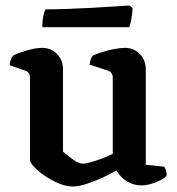

<svg xmlns="http://www.w3.org/2000/svg" viewBox="-20 -674 645 698"><path d="M245 4Q220 4 193 -7.5Q166 -19 142 -35.5Q118 -52 103.5 -68Q89 -84 89 -93V-391Q89 -411 72 -417L15 -437Q18 -462 28 -472Q45 -481 77 -490.5Q109 -500 133 -500Q166 -500 187.5 -477.5Q209 -455 209 -423V-123Q222 -111 244 -95Q266 -79 281 -79Q292 -79 311 -84.5Q330 -90 351.5 -98Q373 -106 390 -115V-391Q390 -411 373 -417L306 -439Q307 -451 310.5 -460Q314 -469 318 -472Q328 -477 349.5 -484Q371 -491 394.5 -495.5Q418 -500 434 -500Q467 -500 488.5 -477.5Q510 -455 510 -423V-75L577 -68Q580 -64 583 -55.5Q586 -47 586 -36Q580 -27 564 -19Q548 -11 529 -5.5Q510 0 495 0Q464 0 439.5 -16Q415 -32 403 -55Q383 -42 353.5 -28.5Q324 -15 294.5 -5.5Q265 4 245 4ZM134 -575Q134 -601 138 -618Q142 -635 146 -640Q178 -640 222.5 -641.5Q267 -643 313 -645.5Q359 -648 396 -650.5Q433 -653 451 -654L462 -645Q461 -620 457 -601.5Q453 -583 450 -575Z"/></svg>

Font: Texturina SemiBold
Style: Regular
Weight: 600
Designer: Guillermo Torres Carreño
Foundry: Omnibus-Type
Version: Version 1.002; ttfautohint (v1.8.3)